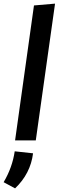

<svg xmlns="http://www.w3.org/2000/svg" viewBox="-100 -773 380 1057"><path d="M97 0 203 -753 87 -743 -17 0ZM-17 264Q68 183 82 71L-19 60Q-32 149 -80 230Z"/></svg>

Font: Brisa Sans Medium
Style: Italic
Weight: 600
Italic angle: -8°
Designer: Dalton Maag Ltd
Foundry: Dalton Maag Ltd
Version: Version 1.101;July 10, 2019;FontCreator 11.5.0.2425 64-bit